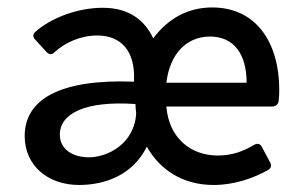

<svg xmlns="http://www.w3.org/2000/svg" viewBox="-20 -498 825 528"><path d="M748 -249C748 -387.7 679.7 -477.5 563.5 -477.5C496.1 -477.5 441.4 -446.3 401.4 -392.6C377 -444.3 333 -476.6 262.7 -476.6C192.4 -476.6 119.1 -448.2 77.1 -410.2C69.3 -403.3 70.3 -395.5 77.1 -388.7L108.4 -354.5C115.2 -347.7 123 -346.7 129.9 -354.5C159.2 -380.9 201.2 -400.4 247.1 -400.4C313.5 -400.4 351.6 -357.4 348.6 -278.3V-273.4C144.5 -281.2 47.9 -224.6 47.9 -124C47.9 -42 112.3 10.7 197.3 10.7C267.6 10.7 344.7 -15.6 383.8 -94.7C419.9 -30.3 483.4 10.7 567.4 10.7C624 10.7 676.8 -7.8 716.8 -30.3C725.6 -35.2 727.5 -43 722.7 -51.8L700.2 -93.8C695.3 -103.5 687.5 -104.5 678.7 -99.6C647.5 -81.1 617.2 -70.3 579.1 -70.3C503.9 -70.3 444.3 -119.1 437.5 -205.1H728.5C737.3 -205.1 744.1 -210 746.1 -218.8C747.1 -228.5 748 -237.3 748 -249ZM437.5 -270.5C447.3 -351.6 494.1 -397.5 557.6 -397.5C623 -397.5 658.2 -349.6 658.2 -270.5ZM224.6 -65.4C180.7 -65.4 144.5 -86.9 144.5 -127.9C144.5 -183.6 210 -221.7 352.5 -211.9C352.5 -203.1 353.5 -195.3 354.5 -187.5C350.6 -102.5 275.4 -65.4 224.6 -65.4Z"/></svg>

Font: Ed Sans Neue Medium
Style: Regular
Weight: 500
Designer: Stephen Hutchings
Version: Version 1.004;PS 001.004;hotconv 1.0.88;makeotf.lib2.5.64775